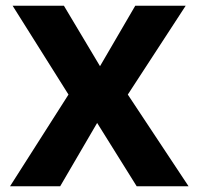

<svg xmlns="http://www.w3.org/2000/svg" viewBox="-20 -650 693 670"><path d="M203 -630 329 -419 452 -630H628L426 -320L638 0H457L319 -221L190 0H15L219 -320L24 -630Z"/></svg>

Font: Mukta Malar ExtraBold
Style: Regular
Weight: 800
Designer: Aadarsh Rajan, Girish Dalvi, Yashodeep Gholap
Foundry: Ek Type
Version: Version 2.538;PS 1.000;hotconv 16.6.51;makeotf.lib2.5.65220;